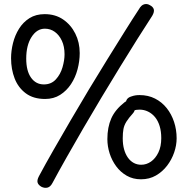

<svg xmlns="http://www.w3.org/2000/svg" viewBox="-20 -861 908 937"><path d="M668 14Q629 14 598.5 -3.5Q568 -21 547 -49.5Q526 -78 515 -112.5Q504 -147 504 -182Q504 -240 523 -283Q542 -326 588 -362Q595 -367 600.5 -369Q606 -371 610 -371Q621 -371 631 -364Q641 -357 641 -343Q641 -333 637.5 -323Q634 -313 628 -307Q608 -285 597 -267.5Q586 -250 582.5 -231.5Q579 -213 579 -186Q579 -156 585.5 -132.5Q592 -109 604 -92Q616 -75 632.5 -66Q649 -57 669 -57Q695 -57 717 -72.5Q739 -88 753 -117Q767 -146 767 -187Q767 -220 759 -246Q751 -272 736.5 -289.5Q722 -307 702.5 -316.5Q683 -326 661 -326Q654 -326 646.5 -325Q639 -324 631 -322Q614 -318 604 -329Q594 -340 594 -356Q594 -382 620 -390Q631 -394 640.5 -395.5Q650 -397 661 -397Q703 -397 736.5 -380Q770 -363 793.5 -333.5Q817 -304 829.5 -266Q842 -228 842 -186Q842 -152 830 -117Q818 -82 795.5 -52.5Q773 -23 741 -4.5Q709 14 668 14ZM200 -378Q143 -378 106 -405.5Q69 -433 51.5 -478Q34 -523 34 -577Q34 -613 43.5 -651Q53 -689 73 -721Q93 -753 124 -772.5Q155 -792 198 -792Q250 -792 288 -766Q326 -740 347.5 -697Q369 -654 369 -602Q369 -563 358.5 -523Q348 -483 326.5 -450.5Q305 -418 273.5 -398Q242 -378 200 -378ZM108 -575Q108 -515 131.5 -482Q155 -449 194 -449Q230 -449 252.5 -473.5Q275 -498 285 -532.5Q295 -567 295 -596Q295 -634 282 -662Q269 -690 247.5 -705.5Q226 -721 199 -721Q160 -721 134 -680.5Q108 -640 108 -575ZM658 -816Q669 -836 683.5 -840Q698 -844 711 -836Q727 -828 730.5 -815.5Q734 -803 723 -784Q691 -735 651 -671.5Q611 -608 566.5 -535.5Q522 -463 476 -386.5Q430 -310 386.5 -235Q343 -160 304.5 -92Q266 -24 236 32Q226 51 212 54.5Q198 58 183 51Q167 42 163.5 30Q160 18 170 -1Q201 -59 240.5 -128Q280 -197 324 -272.5Q368 -348 414 -424.5Q460 -501 504.5 -572.5Q549 -644 588 -706.5Q627 -769 658 -816Z"/></svg>

Font: Playpen Sans
Style: Regular
Weight: 400
Designer: Laura Meseguer, Veronika Burian, José Scaglione, Kostas Bartsokas, Vera Evstafieva, Tom Grace, Yorlmar Campos
Foundry: TypeTogether
Version: Version 2.000